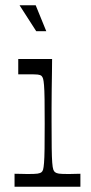

<svg xmlns="http://www.w3.org/2000/svg" viewBox="-20 -706 343 726"><path d="M35 0V-49Q50 -49 62 -48.5Q74 -48 84 -48Q112 -48 122 -49.5Q132 -51 137 -55Q141 -58 143 -65Q145 -72 146.5 -90Q148 -108 148.5 -143Q149 -178 149 -238Q149 -296 148.5 -331Q148 -366 146.5 -383.5Q145 -401 143 -408Q141 -415 137 -419Q132 -423 123 -424Q114 -425 89 -425Q80 -425 70.5 -425Q61 -425 49 -425V-483H177Q177 -466 176.5 -434Q176 -402 175.5 -365.5Q175 -329 175 -297Q175 -265 175 -246Q175 -184 175.5 -147Q176 -110 177.5 -91Q179 -72 181.5 -65Q184 -58 188 -55Q193 -51 202.5 -49.5Q212 -48 241 -48Q251 -48 261.5 -48.5Q272 -49 284 -49V0ZM117 -588 54 -686H115L155 -588Z"/></svg>

Font: Ojuju ExtraLight
Style: Regular
Weight: 400
Version: Version 1.000